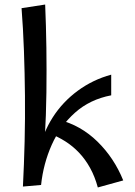

<svg xmlns="http://www.w3.org/2000/svg" viewBox="-20 -820 593 846"><path d="M411 6Q398 -42 377 -80Q356 -118 328.5 -147Q301 -176 268 -197Q235 -218 196 -233L240 -292Q336 -268 409.5 -196Q483 -124 523 -25ZM161 -5 154 -157Q169 -235 212.5 -303Q256 -371 322.5 -420Q389 -469 470 -491V-400Q376 -382 310.5 -323.5Q245 -265 208 -182Q171 -99 161 -5ZM161 -5 81 2Q86 -95 88.5 -196Q91 -297 90 -398Q89 -499 85.5 -596.5Q82 -694 75 -784L179 -800Q187 -612 184.5 -412.5Q182 -213 161 -5Z"/></svg>

Font: Marhey Light Light
Style: Regular
Weight: 300
Version: Version 1.000